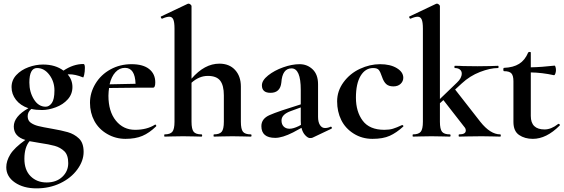

<svg xmlns="http://www.w3.org/2000/svg" viewBox="-20 -745 3078 1047"><path d="M194.8 34.2 141.1 24.9Q113.3 58.1 113 120.1Q112.8 182.1 147 216.1Q181.2 250 234.1 250Q287.1 250 319.6 219.5Q352.1 189 352.1 144.5Q352.1 100.1 330.6 79.6Q309.1 59.1 278.6 50.5Q248 42 194.8 34.2ZM140.1 -294.9Q140.1 -243.2 165 -203.1Q189.9 -163.1 229 -163.1Q248 -163.1 262.5 -183.1Q276.9 -203.1 276.9 -251.7Q276.9 -300.3 249 -337.2Q221.2 -374 182.1 -374Q140.1 -374 140.1 -294.9ZM435.1 -396Q442.9 -396 442.9 -375Q442.9 -354 439 -336.9Q435.1 -319.8 432.1 -323.2Q390.1 -340.3 356.9 -339.8H349.1Q375 -309.1 375 -270.5Q375 -231.9 349.6 -203.4Q324.2 -174.8 284.2 -159.9Q244.1 -145 209.7 -145Q175.3 -145 150.9 -150.9Q130.9 -134.8 130.9 -111.3Q130.9 -87.9 147.5 -75.9Q164.1 -64 188 -57.9Q211.9 -51.8 263.4 -43Q314.9 -34.2 349.9 -24.2Q384.8 -14.2 410.4 10Q436 34.2 436 83.3Q436 132.3 401.6 179.2Q367.2 226.1 308.6 254.2Q250 282.2 179 282.2Q107.9 282.2 61 250Q14.2 217.8 14.2 167Q14.2 132.8 36.1 96.9Q58.1 61 118.2 18.1Q55.2 -0.5 55.2 -55.2Q55.2 -109.9 134.8 -154.8Q90.8 -169.9 66.9 -200.9Q43 -231.9 43 -270Q43 -308.1 69.1 -335.9Q95.2 -363.8 135 -378.4Q174.8 -393.1 214.8 -393.1Q281.7 -393.1 326.2 -359.9Q379.9 -396 435.1 -396Z M661.6 -375Q631.3 -375 609.4 -351.1Q587.4 -327.1 577.6 -285.2L719.2 -288.1Q716.3 -375 661.6 -375ZM826.7 -295.9Q826.7 -267.1 815.4 -267.1H754.4L574.7 -265.1Q571.8 -246.1 571.3 -223.1Q571.3 -137.2 611.8 -87.2Q652.3 -37.1 716.6 -37.1Q780.8 -37.1 824.7 -64.9L826.7 -65.9Q828.6 -65.9 831.1 -62Q833.5 -58.1 831.5 -56.2Q794.4 -20 756.3 -3.9Q718.3 12.2 664.3 12.2Q610.4 12.2 564.5 -14.4Q518.6 -41 494.6 -85.4Q470.7 -129.9 470.7 -184.6Q470.7 -239.3 500.5 -288.6Q530.3 -337.9 582.3 -366.5Q634.3 -395 697.3 -395Q760.3 -395 793.5 -368.4Q826.7 -341.8 826.7 -295.9Z M1024.4 -293.9V-81.1Q1024.4 -41 1035.9 -26.6Q1047.4 -12.2 1078.6 -12.2Q1082.5 -12.2 1082.5 -6.1Q1082.5 0 1078.6 0Q1052.7 0 1036.6 -1L978.5 -2L918.5 -1Q903.3 0 877.4 0Q875.5 0 875.5 -6.1Q875.5 -12.2 877.4 -12.2Q908.2 -12.2 919.9 -26.6Q931.6 -41 931.6 -81.1V-588.9Q931.6 -624 925 -638.9Q918.5 -653.8 903.3 -653.8Q888.2 -653.8 864.3 -643.1H863.3Q860.4 -643.1 857.9 -648.4Q855.5 -653.8 857.4 -654.8L1003.4 -724.1L1008.3 -725.1Q1013.2 -725.1 1018.8 -720.5Q1024.4 -715.8 1024.4 -711.9V-315.9Q1095.2 -397.9 1176.3 -397.9Q1230.5 -397.9 1262 -363.5Q1293.5 -329.1 1293.5 -272.9V-81.1Q1293.5 -41 1304.9 -26.6Q1316.4 -12.2 1347.7 -12.2Q1351.6 -12.2 1351.6 -6.1Q1351.6 0 1347.7 0Q1321.8 0 1305.7 -1L1247.6 -2L1187.5 -1Q1172.4 0 1146.5 0Q1144.5 0 1144.5 -6.1Q1144.5 -12.2 1146.5 -12.2Q1177.2 -12.2 1189 -26.6Q1200.7 -41 1200.7 -81.1V-225.1Q1200.7 -279.3 1180.7 -305.2Q1160.6 -331.1 1113.3 -331.1Q1065.9 -331.1 1024.4 -293.9Z M1620.1 -85V-159.2L1565.4 -139.2Q1515.1 -121.1 1515.1 -87.9Q1515.1 -66.9 1527.1 -54.9Q1539.1 -43 1559.1 -43Q1579.1 -43 1608.4 -57.1L1621.1 -64Q1620.1 -70.8 1620.1 -85ZM1620.1 -254.9Q1620.1 -372.1 1569.8 -372.1Q1519.5 -372.1 1514.2 -294.9Q1508.3 -238.8 1455.1 -238.8Q1408.2 -238.8 1408.2 -279.8Q1408.2 -306.6 1442.1 -333.7Q1476.1 -360.8 1524.2 -377.9Q1572.3 -395 1613.8 -395Q1655.3 -395 1684.8 -366.9Q1714.4 -338.9 1714.4 -285.2V-107.9Q1714.4 -79.1 1724.9 -63Q1735.4 -46.9 1752 -46.9Q1768.6 -46.9 1783.2 -54.2H1784.2Q1788.1 -54.2 1789.6 -49.6Q1791 -44.9 1787.1 -43L1684.1 5.9Q1680.2 7.8 1669.7 7.8Q1659.2 7.8 1644.8 -7.1Q1630.4 -22 1624 -47.9L1578.1 -22.9Q1519.5 6.8 1481 6.8Q1405.3 6.8 1405.3 -57.1Q1405.3 -97.7 1449.7 -117.2Q1471.2 -127 1518.1 -143.1L1620.1 -175.8Z M2179.2 -320.8Q2179.2 -301.8 2164.6 -287.8Q2149.9 -273.9 2125 -273.9Q2100.1 -273.9 2086.2 -286.4Q2072.3 -298.8 2063.2 -325.9Q2054.2 -353 2045.7 -363.5Q2037.1 -374 2015.1 -374Q1972.2 -374 1946.5 -331.5Q1920.9 -289.1 1920.9 -212.6Q1920.9 -136.2 1958 -86.7Q1995.1 -37.1 2076.2 -37.1Q2103 -37.1 2122.6 -43Q2142.1 -48.8 2172.4 -63H2173.3Q2176.3 -63 2178.7 -60.1Q2181.2 -57.1 2179.2 -55.2Q2142.1 -21 2105.2 -4.4Q2068.4 12.2 2011.2 12.2Q1954.1 12.2 1908.7 -16.4Q1863.3 -44.9 1840.8 -90.6Q1818.4 -136.2 1818.4 -192.6Q1818.4 -249 1853.3 -296.6Q1888.2 -344.2 1942.6 -369.6Q1997.1 -395 2052.7 -395Q2108.4 -395 2143.8 -373.5Q2179.2 -352.1 2179.2 -320.8Z M2708 0Q2682.1 0 2667 -1L2606.9 -2L2529.8 -1Q2512.7 0 2483.9 0Q2481 0 2481 -6.1Q2481 -12.2 2483.9 -12.2Q2520 -12.2 2520 -33.2Q2520 -44.4 2511.7 -53.2L2397.9 -199.2L2378.9 -182.1V-81.1Q2378.9 -41 2390.4 -26.6Q2401.9 -12.2 2433.1 -12.2Q2437 -12.2 2437 -6.1Q2437 0 2433.1 0Q2407.2 0 2391.1 -1L2333 -2L2272.9 -1Q2257.8 0 2231.9 0Q2230 0 2230 -6.1Q2230 -12.2 2231.9 -12.2Q2262.7 -12.2 2274.4 -26.6Q2286.1 -41 2286.1 -81.1V-588.9Q2286.1 -624 2279.5 -638.9Q2272.9 -653.8 2257.8 -653.8Q2242.7 -653.8 2218.8 -643.1H2217.8Q2214.8 -643.1 2212.4 -648.4Q2210 -653.8 2211.9 -654.8L2357.9 -724.1L2362.8 -725.1Q2367.7 -725.1 2373.3 -720.5Q2378.9 -715.8 2378.9 -711.9V-205.1L2472.2 -294.9Q2498 -318.8 2498 -344.2Q2498 -357.4 2488 -365.7Q2478 -374 2460 -374Q2458 -374 2458 -380.1Q2458 -386.2 2460 -386.2Q2488.8 -386.2 2504.9 -384.8L2584 -383.8L2656.7 -384.8Q2670.9 -385.7 2695.8 -386.2Q2698.7 -386.2 2698.7 -380.1Q2698.7 -374 2695.8 -374Q2652.8 -374 2597.4 -352.5Q2542 -331.1 2498 -290L2461.9 -256.8L2599.1 -81.1Q2653.8 -12.2 2708 -12.2Q2710.9 -12.2 2710.9 -6.1Q2710.9 0 2708 0Z M2874.5 -112.8Q2874.5 -39.1 2949.7 -39.1Q2985.8 -39.1 3023.4 -68.8L3025.9 -69.8Q3029.8 -69.8 3032.2 -65.9Q3034.7 -62 3031.7 -60.1Q2959.5 12.2 2885.7 12.2Q2841.8 12.2 2810.8 -8.8Q2779.8 -29.8 2779.8 -80.1V-301.8Q2779.8 -332.5 2768.8 -344.7Q2757.8 -356.9 2728.5 -356.9Q2724.6 -356.9 2724.6 -366Q2724.6 -375 2728.5 -375Q2779.3 -377 2811 -397Q2842.8 -417 2859.9 -458Q2861.8 -461.9 2868.2 -461.9Q2874.5 -461.9 2874.5 -458V-377.9Q2932.6 -378.9 3004.9 -387.2Q3006.8 -387.2 3009.3 -379.6Q3011.7 -372.1 3011.7 -362.5Q3011.7 -353 3008.3 -343.5Q3004.9 -334 3000.5 -335Q2935.5 -349.1 2874.5 -350.1Z"/></svg>

Font: Cormorant-Bold
Style: Bold
Weight: 700
Designer: Christian Thalmann (Catharsis Fonts)
Version: Version 3.000